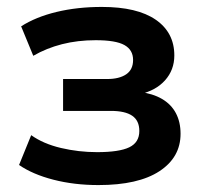

<svg xmlns="http://www.w3.org/2000/svg" viewBox="-20 -524 588 554"><path d="M264 10Q194 10 134 -5.5Q74 -21 35 -48L70 -134Q105 -109 156 -97Q207 -85 260 -85Q324 -85 353 -99Q382 -113 382 -146Q382 -176 361.5 -190Q341 -204 300 -204H162V-296H289Q324 -296 344 -309.5Q364 -323 364 -351Q364 -380 339 -394Q314 -408 256 -408Q204 -408 159 -396.5Q114 -385 76 -363L41 -448Q83 -475 143 -489.5Q203 -504 274 -504Q376 -504 429.5 -467Q483 -430 483 -364Q483 -322 456 -292Q429 -262 382 -252V-259Q421 -254 447.5 -238.5Q474 -223 487.5 -197.5Q501 -172 501 -138Q501 -70 440 -30Q379 10 264 10Z"/></svg>

Font: Nunito Sans 10pt
Style: Bold
Weight: 700
Designer: Vernon Adams
Foundry: Vernon Adams
Version: Version 3.101;gftools[0.9.27]